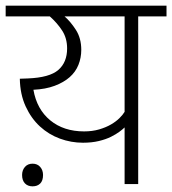

<svg xmlns="http://www.w3.org/2000/svg" viewBox="-30 -650 608 678"><path d="M48 -32Q48 -49 58 -60.5Q68 -72 85 -72Q102 -72 112 -60.5Q122 -49 122 -32Q122 -12 112 -2Q102 8 85 8Q68 8 58 -2.5Q48 -13 48 -32ZM458 -592V0H410V-200Q404 -194 392 -185Q380 -176 362 -167Q344 -158 319 -152Q294 -146 263 -146Q221 -146 181.5 -160.5Q142 -175 111 -203.5Q80 -232 60.5 -274.5Q41 -317 40 -372L68 -373Q145 -376 176 -403Q207 -430 207 -479Q207 -515 189.5 -542Q172 -569 146 -592H-10V-630H558V-592ZM410 -255V-592H198Q219 -574 238 -544.5Q257 -515 257 -474Q257 -446 247 -421Q237 -396 216 -377.5Q195 -359 163 -347Q131 -335 88 -333Q100 -264 147.5 -225Q195 -186 267 -186Q296 -186 320 -193Q344 -200 362 -210.5Q380 -221 392 -233Q404 -245 410 -255Z"/></svg>

Font: Mukta ExtraLight
Style: Regular
Weight: 275
Designer: Girish Dalvi and Yashodeep Gholap
Foundry: Ek Type
Version: Version 2.538;PS 1.002;hotconv 16.6.51;makeotf.lib2.5.65220;